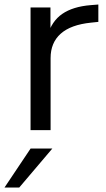

<svg xmlns="http://www.w3.org/2000/svg" viewBox="-51 -572 465 844"><path d="M83.3 -539.1H170.8V-415.2H158Q176 -478.8 222.7 -510.9Q269.4 -543 347.2 -549.4L381.3 -552.1V-475.8L349.4 -472.5Q260.1 -463.4 215.8 -423.8Q171.4 -384.3 171.4 -316.5V0H83.3ZM83.6 80.8H179.2L33.6 252.3H-31.2Z"/></svg>

Font: Min Sans VF VF
Style: Regular
Weight: 400
Designer: Jinseong-Kim, NotoSansCJK, Nunito
Foundry: Jinseong-Kim
Version: Version 1.420;Glyphs 3.1.2 (3151)